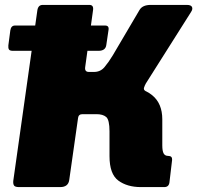

<svg xmlns="http://www.w3.org/2000/svg" viewBox="-20 -762 803 782"><path d="M422 -640 413 -579Q410 -555 381 -555H33Q20 -555 16.5 -560.5Q13 -566 14 -577L22 -638Q25 -658 41 -658H408Q425 -658 422 -640ZM58 0Q42 0 37.5 -6Q33 -12 34 -25L132 -719Q135 -742 154 -742H344Q362 -742 359 -721L327 -489Q324 -469 342 -469H384L478 -412Q558 -408 599.5 -374.5Q641 -341 641 -276V-170Q641 -147 646.5 -137Q652 -127 665 -127Q682 -127 681 -111L670 -18Q667 0 649 0H554Q498 0 462 -26.5Q426 -53 426 -126V-227Q426 -274 412.5 -285.5Q399 -297 373 -297H316Q300 -297 298 -282L262 -29Q258 0 225 0ZM347 -373 363 -469Q389 -469 405.5 -488.5Q422 -508 439 -536L548 -721Q560 -742 594 -742H741Q758 -742 762 -733.5Q766 -725 758 -713L574 -422Q569 -413 566.5 -404.5Q564 -396 573 -391Z"/></svg>

Font: Libre Franklin Black
Style: Italic
Weight: 900
Italic angle: -8°
Designer: Pablo Impallari, Rodrigo Fuenzalida, Nhung Nguyen
Foundry: Impallari Type
Version: Version 3.000